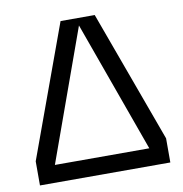

<svg xmlns="http://www.w3.org/2000/svg" viewBox="-79 -780 815 855"><g transform="rotate(-10 328.0 -352.5)"><path d="M33.3 0V-109.1L250.7 -705H405.2L622.8 -109.1V0ZM114.6 -78.4H541.5L328 -671.4Z"/></g></svg>

Font: TikTok Sans Light
Style: Regular
Weight: 300
Version: Version 4.000